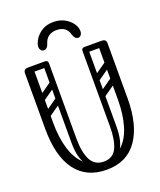

<svg xmlns="http://www.w3.org/2000/svg" viewBox="-163 -997 922 1108"><g transform="rotate(-20 298.5 -443.5)"><path d="M300 10Q176 10 110.5 -77.5Q45 -165 45 -334V-674Q45 -700 72 -700Q100 -700 100 -676V-351Q100 -259 121.5 -189Q143 -119 187.5 -79.5Q232 -40 300 -40Q368 -40 411.5 -79Q455 -118 476 -188Q497 -258 497 -350V-674Q497 -700 524 -700Q552 -700 552 -676V-337Q552 -173 488 -81.5Q424 10 300 10ZM300 -40Q356 -40 378.5 -87.5Q401 -135 401 -220V-315H436V-207Q436 -110 402 -65.5Q368 -21 289 -21ZM300 -40 311 -21Q232 -21 196 -65.5Q160 -110 160 -207V-315H195V-220Q195 -135 219.5 -87.5Q244 -40 300 -40ZM56 -682Q56 -700 74 -700H177Q195 -700 195 -682Q195 -665 176 -665H73Q56 -665 56 -682ZM177 -554Q160 -554 160 -571V-681Q160 -698 177 -698Q195 -698 195 -682V-572Q195 -554 177 -554ZM542 -682Q542 -665 525 -665H420Q401 -665 401 -682Q401 -700 419 -700H524Q542 -700 542 -682ZM419 -554Q401 -554 401 -572V-682Q401 -698 419 -698Q436 -698 436 -681V-571Q436 -554 419 -554ZM189 -478Q194 -471 192.5 -464Q191 -457 186 -453L92 -387Q79 -378 69 -391Q58 -407 72 -416L166 -482Q179 -491 189 -478ZM189 -576Q194 -569 192.5 -562Q191 -555 186 -551L92 -485Q79 -476 69 -489Q58 -505 72 -514L166 -580Q179 -589 189 -576ZM82 -280Q64 -280 64 -298V-630Q64 -646 82 -646Q99 -646 99 -629V-297Q99 -280 82 -280ZM178 -280Q160 -280 160 -298V-630Q160 -646 178 -646Q195 -646 195 -629V-297Q195 -280 178 -280ZM526 -478Q531 -471 529.5 -464Q528 -457 523 -453L429 -387Q416 -378 406 -391Q395 -407 409 -416L503 -482Q516 -491 526 -478ZM526 -576Q531 -569 529.5 -562Q528 -555 523 -551L429 -485Q416 -476 406 -489Q395 -505 409 -514L503 -580Q516 -589 526 -576ZM419 -280Q401 -280 401 -298V-630Q401 -646 419 -646Q436 -646 436 -629V-297Q436 -280 419 -280ZM515 -280Q497 -280 497 -298V-630Q497 -646 515 -646Q532 -646 532 -629V-297Q532 -280 515 -280ZM300 -897Q337 -897 366 -881.5Q395 -866 412 -842.5Q429 -819 429 -794Q429 -781 422 -771.5Q415 -762 406 -762Q394 -762 386.5 -770.5Q379 -779 375 -792Q361 -847 300 -847Q272 -847 252 -833Q232 -819 224 -791Q220 -778 212.5 -770Q205 -762 193 -762Q183 -762 176 -770.5Q169 -779 169 -792Q169 -808 183 -833Q197 -858 226 -877.5Q255 -897 300 -897Z"/></g></svg>

Font: Agu Display Uzo
Style: Regular
Weight: 400
Designer: Oluwaseun Badejo
Version: Version 1.103